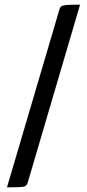

<svg xmlns="http://www.w3.org/2000/svg" viewBox="-20 -785 374 825"><path d="M324 -765 99 0Q95 14 82 17Q69 20 10 20L235 -743Q238 -754 244 -758Q250 -762 266 -763.5Q282 -765 324 -765Z"/></svg>

Font: YanoneKaffeesatzRR
Style: Regular
Weight: 400
Designer: Yanone (Cyrillic: Daniel Pouzeot & Huerta Tipografica)
Foundry: Yanone
Version: Version 1.100;PS 001.100;hotconv 1.0.70;makeotf.lib2.5.58329